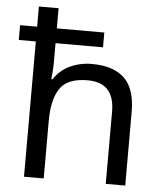

<svg xmlns="http://www.w3.org/2000/svg" viewBox="-54 -807 725 854"><g transform="rotate(5 309.0 -380.0)"><path d="M173 -760V-670H385V-604H173V-517Q173 -498 171.5 -478.5Q170 -459 168 -443H174Q200 -484 245 -505Q290 -526 342 -526Q439 -526 488 -479Q537 -432 537 -329V0H450V-323Q450 -452 330 -452Q240 -452 206.5 -402Q173 -352 173 -258V0H85V-604H9V-670H85V-760Z"/></g></svg>

Font: Noto Sans Nabataean
Style: Regular
Weight: 400
Designer: Monotype Design Team
Foundry: Monotype Imaging Inc.
Version: Version 2.001; ttfautohint (v1.8.4.7-5d5b)